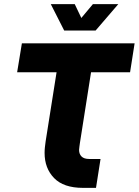

<svg xmlns="http://www.w3.org/2000/svg" viewBox="-20 -910 672 930"><path d="M382 0Q288 0 242 -47.5Q196 -95 196 -169Q196 -183 197.5 -197Q199 -211 201 -225L254 -560H63L86 -700H632L610 -560H421L367 -217Q366 -207 364.5 -198.5Q363 -190 363 -184Q363 -164 375 -152Q387 -140 412 -140H467L445 0ZM291 -762 226 -890H342L374 -823L430 -890H553L443 -762Z"/></svg>

Font: MuseoModerno Thin
Style: Bold Italic
Weight: 700
Italic angle: -9°
Version: Version 1.003